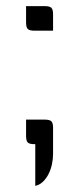

<svg xmlns="http://www.w3.org/2000/svg" viewBox="-20 -470 260 626"><path d="M95 0H92Q76 0 70.5 -5.5Q65 -11 65 -27V-80H126Q142 -80 147.5 -74.5Q153 -69 153 -53V32Q153 48 149.5 65Q146 82 138.5 97Q131 112 120 122.5Q109 133 95 136ZM153 -370H92Q76 -370 70.5 -375.5Q65 -381 65 -397V-450H126Q142 -450 147.5 -444.5Q153 -439 153 -423Z"/></svg>

Font: Rationale
Style: Regular
Weight: 400
Designer: Cyreal (www.cyreal.org)
Foundry: Cyreal (www.cyreal.org)
Version: Version 1.011